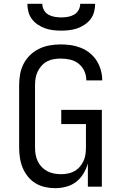

<svg xmlns="http://www.w3.org/2000/svg" viewBox="-20 -975 640 1003"><path d="M268 8Q241 8 214.5 2Q188 -4 165 -18Q142 -32 125 -53.5Q108 -75 98 -99.5Q88 -124 84 -151Q80 -178 80 -205V-530Q80 -559 85 -587.5Q90 -616 103.5 -642Q117 -668 138 -688Q159 -708 185 -720.5Q211 -733 240 -738Q269 -743 297 -743Q324 -743 351 -739Q378 -735 403 -725Q428 -715 449 -698Q470 -681 484.5 -658.5Q499 -636 506.5 -609.5Q514 -583 514 -557V-555H431V-556Q431 -581 420.5 -604Q410 -627 390.5 -642.5Q371 -658 346.5 -663.5Q322 -669 297 -669Q279 -669 261 -666Q243 -663 226.5 -654.5Q210 -646 197.5 -632Q185 -618 177 -601.5Q169 -585 166 -567Q163 -549 163 -530V-205Q163 -186 166 -168Q169 -150 177 -133Q185 -116 198 -102.5Q211 -89 227.5 -80.5Q244 -72 262.5 -68.5Q281 -65 299 -65Q317 -65 335 -68.5Q353 -72 369 -81Q385 -90 397 -104Q409 -118 416.5 -134.5Q424 -151 426.5 -169Q429 -187 429 -205V-327H300V-401H512V0H439V-121Q431 -93 415.5 -67.5Q400 -42 377 -24.5Q354 -7 325.5 0.5Q297 8 268 8ZM300 -815Q279 -815 257.5 -817.5Q236 -820 216 -827Q196 -834 178 -846Q160 -858 147 -875Q134 -892 128.5 -913Q123 -934 123 -955H201Q201 -938 209.5 -922.5Q218 -907 233 -898.5Q248 -890 265.5 -887Q283 -884 300 -884Q317 -884 334.5 -887Q352 -890 367 -898.5Q382 -907 390.5 -922.5Q399 -938 399 -955H477Q477 -934 471.5 -913Q466 -892 453 -875Q440 -858 422 -846Q404 -834 384 -827Q364 -820 342.5 -817.5Q321 -815 300 -815Z"/></svg>

Font: Iosevka Aile
Style: Regular
Weight: 400
Designer: Belleve Invis
Foundry: Belleve Invis
Version: Version 28.0.1; ttfautohint (v1.8.4)